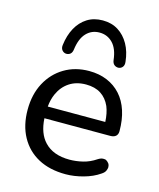

<svg xmlns="http://www.w3.org/2000/svg" viewBox="-113 -827 760 916"><g transform="rotate(15 267.0 -368.5)"><path d="M298 9Q219 9 162.5 -21.5Q106 -52 75 -108.5Q44 -165 44 -242Q44 -318 74.5 -375Q105 -432 158.5 -464Q212 -496 281 -496Q330 -496 369.5 -479.5Q409 -463 437 -432Q465 -401 479.5 -356.5Q494 -312 494 -256Q494 -240 484.5 -231.5Q475 -223 457 -223H132Q136 -149 174 -109Q217 -63 298 -63Q330 -63 363.5 -71Q397 -79 428 -100Q442 -109 454 -109Q455 -109 461.5 -108.5Q468 -108 476 -100.5Q484 -93 485.5 -86.5Q487 -80 487 -76Q487 -69 482.5 -58.5Q478 -48 464 -39Q431 -16 385.5 -3.5Q340 9 298 9ZM402 -356Q386 -392 356.5 -411Q327 -430 283 -430Q235 -430 201 -407.5Q167 -385 149 -345Q136 -316 133 -281H417Q415 -324 402 -356ZM152 -547Q140 -548 132 -557.5Q124 -567 126 -583Q132 -632 152 -668.5Q172 -705 204.5 -725.5Q237 -746 281 -746Q325 -746 357.5 -725.5Q390 -705 410.5 -668.5Q431 -632 436 -583Q438 -567 430.5 -557.5Q423 -548 410 -547Q398 -547 389.5 -554Q381 -561 379 -576Q373 -631 346.5 -658.5Q320 -686 281 -686Q242 -686 216 -658.5Q190 -631 183 -576Q181 -561 173 -554Q165 -547 152 -547Z"/></g></svg>

Font: Nunito Medium
Style: Regular
Weight: 500
Designer: Vernon Adams
Foundry: Vernon Adams
Version: Version 3.602